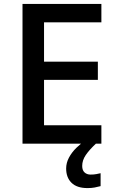

<svg xmlns="http://www.w3.org/2000/svg" viewBox="-20 -734 597 981"><path d="M498 0H95V-714H498V-620H205V-419H480V-326H205V-94H498ZM400 114Q400 136 412 147Q424 158 443 158Q460 158 472.5 155.5Q485 153 494 151V217Q479 221 463.5 224Q448 227 427 227Q373 227 345.5 200Q318 173 318 127Q318 98 332.5 71Q347 44 370 21.5Q393 -1 416 -16L470 0Q436 32 418 58.5Q400 85 400 114Z"/></svg>

Font: Noto Kufi Arabic Medium
Style: Regular
Weight: 500
Designer: Monotype Design Team, David Williams, Khaled Hosny
Foundry: Google LLC
Version: Version 2.109; ttfautohint (v1.8.4.7-5d5b)